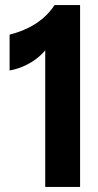

<svg xmlns="http://www.w3.org/2000/svg" viewBox="-20 -740 387 760"><path d="M159 0V-646L190 -591Q176 -557 149 -529.5Q122 -502 87.5 -484.5Q53 -467 18 -461V-603Q58 -613 91.5 -629.5Q125 -646 151.5 -669Q178 -692 196 -720H297V0Z"/></svg>

Font: Instrument Sans Condensed
Style: Bold
Weight: 700
Width: 3
Designer: Rodrigo Fuenzalida
Foundry: fragTYPE
Version: Version 1.000;gftools[0.9.28]